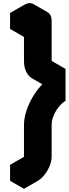

<svg xmlns="http://www.w3.org/2000/svg" viewBox="-20 -971 430 1201"><path d="M390 -440Q344 -414 304.5 -419Q265 -424 241 -455.5Q217 -487 217 -540V-790L130 -740V-840L217 -890Q251 -910 277 -895Q303 -880 303 -840V-590Q303 -550 329 -535Q355 -520 390 -540ZM303 -190V10Q303 36 291 66Q279 96 259 121.5Q239 147 217 160L130 210V110L217 60V-140Q217 -180 230.5 -224Q244 -268 268.5 -310Q293 -352 324 -386Q355 -420 390 -440V-340Q367 -327 347 -301.5Q327 -276 315 -246.5Q303 -217 303 -190ZM390 -540Q355 -520 329 -535L243 -585Q269 -570 303 -590ZM277 -895Q251 -910 217 -890L130 -840L43 -890L130 -940Q164 -960 190 -945ZM390 -440Q355 -420 324 -386Q293 -352 268.5 -310Q244 -268 230.5 -224Q217 -180 217 -140V60L130 10V-190Q130 -230 144 -274Q158 -318 182 -360Q206 -402 237.5 -436Q269 -470 303 -490ZM217 60 130 110 43 60 130 10ZM130 110V210L43 160V60ZM217 -790V-540Q217 -500 231 -472Q245 -444 269 -430L182 -480Q158 -494 144 -522Q130 -550 130 -590V-840ZM130 -840V-740L43 -790V-890Z"/></svg>

Font: Nabla
Style: Regular
Weight: 400
Designer: Arthur Reinders Folmer
Foundry: Typearture
Version: Version 1.002